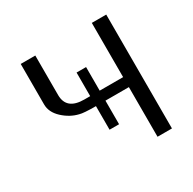

<svg xmlns="http://www.w3.org/2000/svg" viewBox="-153 -855 1022 1015"><g transform="rotate(-30 358.0 -347.5)"><path d="M95 -448V-695H184V-454Q184 -364 292 -364H328V-508H386V-364H529V-695H617V0H529V-303H386V-159H328V-303Q253 -303 230 -310Q179 -322 137 -361Q95 -400 95 -448Z"/></g></svg>

Font: Coval
Style: Light
Weight: 300
Foundry: Context Ltd
Version: Version 001.000